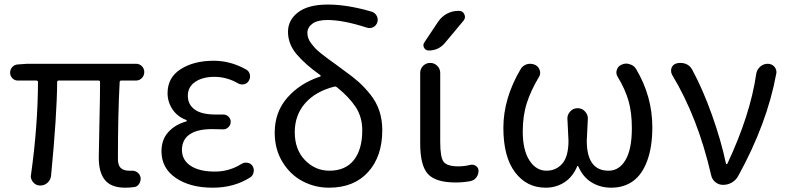

<svg xmlns="http://www.w3.org/2000/svg" viewBox="-20 -829 3529 861"><path d="M541 12.7Q479.5 12.7 451.2 -21Q422.9 -54.7 422.9 -122.1Q422.9 -148.4 425.8 -273.4Q428.7 -398.4 428.7 -460.9Q428.7 -467.8 421.9 -467.8H243.2Q236.3 -467.8 236.3 -460.9Q235.4 -313.5 209 -41Q207 -21.5 192.4 -8.8Q178.7 2.9 161.1 2.9Q159.2 2.9 158.2 2.9Q139.6 2 127.9 -12.7Q118.2 -24.4 118.2 -39.1Q118.2 -42 119.1 -45.9Q149.4 -261.7 150.4 -460.9Q150.4 -467.8 142.6 -467.8H59.6Q45.9 -467.8 35.6 -478Q25.4 -488.3 25.4 -502.9Q25.4 -517.6 35.2 -528.3Q44.9 -539.1 59.6 -540L102.5 -543H589.8Q605.5 -543 616.2 -532.2Q627 -521.5 627 -505.9Q627 -490.2 616.2 -479Q605.5 -467.8 589.8 -467.8H524.4Q516.6 -467.8 516.6 -460.9Q508.8 -319.3 508.8 -116.2Q508.8 -87.9 521.5 -75.7Q534.2 -63.5 559.6 -63.5Q564.5 -63.5 569.3 -63.5Q584 -64.5 595.7 -56.2Q607.4 -47.9 610.4 -33.2Q612.3 -18.6 604.5 -5.4Q596.7 7.8 582 9.8Q563.5 12.7 541 12.7Z M934.6 12.7Q832 12.7 768.1 -31.2Q704.1 -75.2 704.1 -150.4Q704.1 -203.1 734.9 -236.8Q765.6 -270.5 814.5 -284.2Q817.4 -285.2 817.4 -287.6Q817.4 -290 815.4 -291Q775.4 -305.7 753.4 -338.9Q731.4 -372.1 731.4 -411.1Q731.4 -481.4 790.5 -519Q849.6 -556.6 938.5 -556.6Q1014.6 -556.6 1085 -516.6Q1097.7 -508.8 1100.6 -494.1Q1103.5 -479.5 1095.7 -466.8Q1088.9 -454.1 1074.2 -451.2Q1059.6 -448.2 1047.9 -455.1Q997.1 -484.4 941.4 -484.4Q888.7 -484.4 855.5 -461.9Q822.3 -439.5 822.3 -399.4Q822.3 -360.4 853 -337.9Q883.8 -315.4 947.3 -315.4Q962.9 -315.4 978.5 -315.4Q993.2 -316.4 1003.9 -306.6Q1014.6 -296.9 1014.6 -282.7Q1014.6 -268.6 1003.9 -258.3Q993.2 -248 978.5 -249Q954.1 -250 930.7 -250Q864.3 -250 830.1 -226.1Q795.9 -202.1 795.9 -156.7Q795.9 -111.3 835 -85.4Q874 -59.6 943.4 -59.6Q1008.8 -59.6 1062.5 -93.8Q1075.2 -101.6 1089.8 -99.1Q1104.5 -96.7 1112.3 -85Q1118.2 -75.2 1118.2 -64.5Q1118.2 -60.5 1117.2 -56.6Q1114.3 -41 1101.6 -33.2Q1029.3 12.7 934.6 12.7Z M1457 -63.5Q1529.3 -63.5 1566.9 -111.3Q1604.5 -159.2 1604.5 -244.1Q1604.5 -304.7 1574.7 -349.6Q1544.9 -394.5 1491.2 -437.5Q1485.4 -442.4 1478.5 -440.4Q1394.5 -418.9 1348.1 -365.7Q1301.8 -312.5 1301.8 -236.3Q1301.8 -158.2 1347.7 -110.8Q1393.6 -63.5 1457 -63.5ZM1647.5 -776.4Q1662.1 -771.5 1669.4 -757.8Q1676.8 -744.1 1671.9 -728.5Q1667 -713.9 1653.3 -707Q1639.6 -700.2 1625 -705.1Q1519.5 -739.3 1448.2 -739.3Q1403.3 -739.3 1380.9 -722.7Q1358.4 -706.1 1358.4 -681.6Q1358.4 -669.9 1362.3 -658.2Q1366.2 -646.5 1376 -633.8Q1385.7 -621.1 1394.5 -611.8Q1403.3 -602.5 1420.9 -588.4Q1438.5 -574.2 1450.2 -565.9Q1461.9 -557.6 1485.4 -540.5Q1508.8 -523.4 1521.5 -513.7Q1561.5 -485.4 1588.4 -461.4Q1615.2 -437.5 1641.6 -404.3Q1668 -371.1 1681.2 -331.5Q1694.3 -292 1694.3 -245.1Q1694.3 -127.9 1630.9 -57.6Q1567.4 12.7 1455.1 12.7Q1392.6 12.7 1337.4 -16.1Q1282.2 -44.9 1247.1 -102.1Q1211.9 -159.2 1211.9 -234.4Q1211.9 -326.2 1268.1 -390.6Q1324.2 -455.1 1415 -485.4Q1418 -486.3 1418 -488.8Q1418 -491.2 1416 -492.2Q1347.7 -541 1309.6 -586.4Q1271.5 -631.8 1271.5 -686.5Q1271.5 -739.3 1316.9 -773.9Q1362.3 -808.6 1450.2 -808.6Q1538.1 -808.6 1647.5 -776.4Z M1945.3 -732.4Q1960.9 -754.9 1984.4 -767.6Q2007.8 -780.3 2035.2 -780.3H2038.1Q2055.7 -780.3 2062.5 -764.6Q2069.3 -749 2058.6 -736.3L1974.6 -635.7Q1946.3 -602.5 1902.3 -602.5Q1888.7 -602.5 1881.8 -614.7Q1875 -627 1882.8 -638.7ZM1954.1 -192.4Q1954.1 -123 1969.7 -103Q1985.4 -83 2036.1 -83Q2062.5 -83 2089.8 -89.8Q2103.5 -92.8 2114.7 -84.5Q2126 -76.2 2126 -62.5Q2126 -51.8 2121.1 -41.5Q2116.2 -31.2 2107.9 -24.9Q2099.6 -18.6 2088.9 -16.6Q2055.7 -10.7 2023.4 -10.7Q1933.6 -10.7 1898.9 -48.8Q1864.3 -86.9 1864.3 -185.5V-502Q1864.3 -520.5 1877.4 -533.7Q1890.6 -546.9 1909.2 -546.9Q1927.7 -546.9 1940.9 -533.7Q1954.1 -520.5 1954.1 -502Z M2426.8 12.7Q2341.8 12.7 2289.6 -56.6Q2237.3 -126 2237.3 -255.9Q2237.3 -387.7 2314.5 -518.6Q2324.2 -535.2 2342.8 -541Q2350.6 -543 2358.4 -543Q2369.1 -543 2379.9 -538.1Q2395.5 -530.3 2400.4 -513.7Q2402.3 -507.8 2402.3 -502Q2402.3 -491.2 2395.5 -481.4Q2360.4 -422.9 2342.3 -366.2Q2324.2 -309.6 2324.2 -239.3Q2324.2 -156.2 2354 -109.9Q2383.8 -63.5 2430.7 -63.5Q2473.6 -63.5 2501.5 -95.2Q2529.3 -127 2529.3 -198.2L2524.4 -298.8Q2524.4 -315.4 2537.1 -329.1Q2549.8 -343.8 2570.3 -343.8Q2590.8 -343.8 2603.5 -329.1Q2616.2 -315.4 2616.2 -297.9L2611.3 -198.2Q2611.3 -63.5 2709 -63.5Q2756.8 -63.5 2785.2 -111.8Q2813.5 -160.2 2813.5 -253.9Q2813.5 -324.2 2798.8 -376Q2784.2 -427.7 2750 -484.4Q2744.1 -494.1 2744.1 -503.9Q2744.1 -509.8 2746.1 -515.6Q2751 -532.2 2767.6 -539.1Q2777.3 -543.9 2788.1 -543.9Q2795.9 -543.9 2803.7 -541Q2823.2 -536.1 2833 -518.6Q2905.3 -396.5 2905.3 -258.8Q2905.3 -169.9 2882.3 -107.9Q2859.4 -45.9 2818.4 -16.6Q2777.3 12.7 2720.7 12.7Q2671.9 12.7 2632.8 -11.2Q2593.8 -35.2 2573.2 -83Q2572.3 -85 2570.3 -85Q2568.4 -85 2568.4 -83Q2547.9 -35.2 2510.7 -11.2Q2473.6 12.7 2426.8 12.7Z M3290 -39.1Q3280.3 -21.5 3262.2 -10.7Q3244.1 0 3222.7 0Q3203.1 0 3188 -12.2Q3172.9 -24.4 3168.9 -43.9Q3109.4 -302.7 2994.1 -493.2Q2989.3 -502 2989.3 -511.7Q2989.3 -517.6 2991.2 -524.4Q2998 -541 3014.6 -544.9Q3022.5 -546.9 3031.2 -546.9Q3043 -546.9 3054.7 -543Q3074.2 -535.2 3084 -516.6Q3130.9 -430.7 3172.4 -314.5Q3213.9 -198.2 3235.4 -95.7Q3236.3 -92.8 3238.8 -92.8Q3241.2 -92.8 3242.2 -95.7Q3344.7 -314.5 3371.1 -497.1Q3374 -516.6 3388.7 -529.8Q3403.3 -543 3422.9 -543Q3441.4 -543 3453.1 -529.3Q3461.9 -518.6 3461.9 -504.9Q3461.9 -502 3460.9 -498Q3419.9 -274.4 3290 -39.1Z"/></svg>

Font: Gen Jyuu Gothic Regular
Style: Regular
Weight: 400
Designer: [Source Han Sans]
Ryoko NISHIZUKA  (kana & ideographs); Paul D. Hunt (Latin, Greek & Cyrillic); Wenlong ZHANG  (bopomofo
Version: Version 1.002.20150607